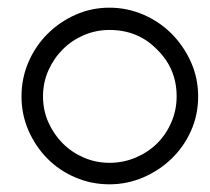

<svg xmlns="http://www.w3.org/2000/svg" viewBox="-20 -475 547 500"><path d="M265 -455Q311 -455 353 -437Q395 -419 426.5 -387.5Q458 -356 477 -314Q496 -272 496 -224Q496 -176 477.5 -134.5Q459 -93 427 -62Q395 -31 353 -13Q311 5 265 5Q218 5 176 -13Q134 -31 103 -62.5Q72 -94 54 -135.5Q36 -177 36 -224Q36 -271 54 -313Q72 -355 103.5 -386.5Q135 -418 176.5 -436.5Q218 -455 265 -455ZM388 -347Q339 -397 265 -397Q230 -397 198.5 -383.5Q167 -370 143.5 -346.5Q120 -323 106 -291.5Q92 -260 92 -224Q92 -188 106 -156.5Q120 -125 143.5 -101.5Q167 -78 198.5 -64.5Q230 -51 265 -51Q301 -51 333 -64.5Q365 -78 388.5 -101Q412 -124 426 -156Q440 -188 440 -224Q440 -297 388 -347Z"/></svg>

Font: Fundamental  Brigade Scvhlank
Style: Regular
Weight: 100
Designer: Peter Wiegel, original typeface by Arno Drescher 1935
Foundry: Peter Wiegel
Version: Version 0.000 2012 initial release